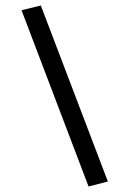

<svg xmlns="http://www.w3.org/2000/svg" viewBox="-20 -656 469 696"><path d="M58 -619 128 -636 371 2 301 20Z"/></svg>

Font: Athiti Medium
Style: Regular
Weight: 500
Designer: CadsonDemak Team
Foundry: CadsonDemak
Version: Version 1.033